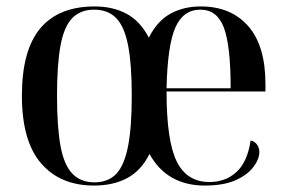

<svg xmlns="http://www.w3.org/2000/svg" viewBox="-20 -566 888 596"><path d="M272 10Q167 10 107.5 -59Q48 -128 48 -269Q48 -410 105 -478Q162 -546 274 -546Q330 -546 372.5 -523.5Q415 -501 442 -449Q468 -501 509 -523.5Q550 -546 603 -546Q697 -546 750.5 -485Q804 -424 804 -305V-282H497Q497 -129 528.5 -65Q560 -1 630 -1Q680 -1 714 -32Q748 -63 758 -130Q771 -127 778 -117Q785 -107 785 -94Q785 -72 766.5 -47.5Q748 -23 711 -6.5Q674 10 616 10Q558 10 515 -14Q472 -38 444 -88Q418 -36 374.5 -13Q331 10 272 10ZM273 0Q316 0 341 -26.5Q366 -53 377.5 -112Q389 -171 389 -269Q389 -367 377.5 -425.5Q366 -484 340.5 -510Q315 -536 272 -536Q230 -536 204.5 -510Q179 -484 168 -425.5Q157 -367 157 -269Q157 -171 168 -112Q179 -53 205 -26.5Q231 0 273 0ZM696 -292Q696 -424 675 -480Q654 -536 602 -536Q549 -536 524.5 -481Q500 -426 497 -292Z"/></svg>

Font: Noto Serif Display SemiCondensed Medium
Style: Regular
Weight: 500
Width: 4
Designer: Monotype Design Team
Foundry: Monotype Imaging Inc.
Version: Version 2.009